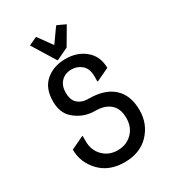

<svg xmlns="http://www.w3.org/2000/svg" viewBox="-226 -1085 1102 1219"><g transform="rotate(-30 324.5 -475.0)"><path d="M277.3 -764.6 173.3 -933.1 230 -960H234.9L308.1 -858.4L380.4 -960H385.3L442.9 -933.1L368.2 -805.7L282.2 -764.6ZM570.8 -230.5Q570.8 -130.9 505.4 -61Q438.5 9.8 324.7 9.8Q210.9 9.8 144 -61Q78.1 -130.9 78.1 -224.6L170.9 -268.6H175.8V-228.5Q175.8 -168.9 210.9 -128.4Q254.4 -78.1 324.7 -78.1Q394.5 -78.1 438.5 -128.4Q473.1 -168 473.1 -229.5Q473.1 -287.6 444.8 -320.8Q405.8 -366.7 324.7 -366.7Q235.8 -366.7 170.9 -425.3Q122.1 -469.2 122.1 -552.7Q122.1 -650.9 182.6 -700.2Q240.2 -747.1 324.7 -747.1Q409.2 -747.1 466.8 -700.2Q527.3 -650.9 527.3 -564.9L434.6 -521H429.7V-560.1Q429.7 -615.7 397.9 -643.1Q367.2 -669.9 324.7 -669.9Q277.3 -669.9 248.5 -640.1Q219.7 -610.4 219.7 -560.1Q219.7 -511.7 241.7 -487.3Q271 -454.6 324.7 -454.6Q442.9 -454.6 505.4 -398.9Q570.8 -340.8 570.8 -230.5Z"/></g></svg>

Font: Nova Round
Style: Book
Weight: 400
Version: Version 2.000